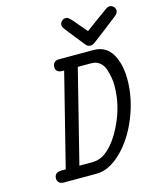

<svg xmlns="http://www.w3.org/2000/svg" viewBox="-119 -890 816 975"><g transform="rotate(-15 289.5 -402.0)"><path d="M61 -28.8Q61 -62 99.1 -62H121.1L243.2 -548.8H235.8Q198.7 -548.8 199.2 -579.1Q199.2 -592.3 207.5 -601.6Q215.8 -610.8 232.9 -610.8H415Q489.3 -610.8 521 -537.1Q542 -488.3 542 -423.8Q542 -324.7 502.4 -225.8Q462.9 -127 397.9 -63.5Q333 0 266.1 0H97.2Q76.2 0 68.6 -9.5Q61 -19 61 -28.8ZM192.9 -62H259.8Q296.9 -62 326.2 -82Q383.3 -122.1 426.8 -216.1Q470.2 -310.1 470.2 -409.2Q470.2 -430.2 466.6 -451.2Q462.9 -472.2 456.1 -494.1Q449.2 -516.1 434.1 -530.5Q418.9 -544.9 398.9 -547.9Q394 -548.8 382.8 -548.8H314.9ZM289.1 -774.9Q289.1 -786.1 298.1 -795.2Q307.1 -804.2 318.8 -804.2Q321.8 -804.2 325 -803.7Q328.1 -803.2 331.5 -801Q335 -798.8 336.9 -796.9Q338.9 -794.9 343.5 -790.5Q348.1 -786.1 351.1 -782.5Q354 -778.8 360.6 -771.5Q367.2 -764.2 372.1 -757.8L412.1 -710.9Q444.3 -733.9 484.9 -764.2Q524.9 -793.9 533.4 -799.1Q542 -804.2 549.8 -804.2Q561 -804.2 570.1 -795.7Q579.1 -787.1 579.1 -774.9Q579.1 -759.8 560.1 -746.1Q531.2 -724.1 490.2 -691.9Q436 -649.9 425.5 -643.1Q415 -636.2 407.2 -636.2H405.8Q389.6 -636.2 377.9 -652.8Q363.8 -670.9 341.8 -698.2Q302.7 -747.1 295.9 -757.1Q289.1 -767.1 289.1 -774.9Z"/></g></svg>

Font: CMU Typewriter Text
Style: Italic
Weight: 500
Italic angle: -14.04°
Version: Version 0.7.0